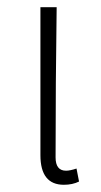

<svg xmlns="http://www.w3.org/2000/svg" viewBox="-20 -500 279 532"><path d="M157 12Q92 12 92 -70V-480H137Q134 -270 134 -64Q134 -27 163 -27Q174 -27 192 -33L199 3Q181 12 157 12Z"/></svg>

Font: Toshiba Sans Light
Style: Regular
Weight: 300
Designer: Paul D. Hunt
Foundry: Toshiba Corporation
Version: Version 2.020;PS 2.0;hotconv 1.0.86;makeotf.lib2.5.63406